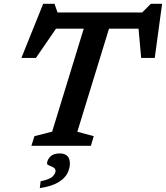

<svg xmlns="http://www.w3.org/2000/svg" viewBox="-20 -773 880 1018"><path d="M477 -51 462 0H146.5L162.5 -51L256.5 -75L424 -621H277L170.5 -466H93.5L209 -753H269L285 -707H734L780 -753H839.5L800.5 -466H728.5L714.5 -621H558L390 -74.5ZM229.5 94.5Q229.5 75.5 246 58Q262.5 40.5 296.5 40.5Q350.5 40.5 350.5 94.5Q350.5 120 337 146.5Q323.5 173 289 193.8Q254.5 214.5 191 224.5L195.5 188Q244.5 178 259.5 162.2Q274.5 146.5 274.5 134Q274.5 121 263.2 114.8Q252 108.5 240.8 104.2Q229.5 100 229.5 94.5Z"/></svg>

Font: Newsreader 6pt Medium
Style: Italic
Weight: 500
Italic angle: -17°
Designer: Hugues Gentile
Foundry: Production Type
Version: Version 1.003; ttfautohint (v1.8.3)